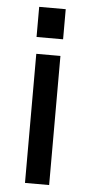

<svg xmlns="http://www.w3.org/2000/svg" viewBox="-53 -768 373 800"><g transform="rotate(5 133.5 -368.0)"><path d="M184 -540V0H83V-540ZM189 -736V-610H78V-736Z"/></g></svg>

Font: Pathway Extreme 28pt Medium
Style: Regular
Weight: 500
Designer: Eduardo Rodriguez Tunni
Foundry: Eduardo Rodriguez Tunni
Version: Version 1.001;gftools[0.9.26]